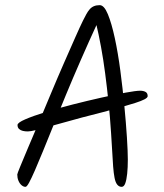

<svg xmlns="http://www.w3.org/2000/svg" viewBox="-20 -742 636 745"><path d="M367 -722Q384 -722 398.5 -687Q413 -652 425.5 -594Q438 -536 447 -467.5Q456 -399 462.5 -331.5Q469 -264 472.5 -208.5Q476 -153 476 -123Q476 -92 473.5 -68Q471 -44 466 -30.5Q461 -17 452 -17Q442 -17 435 -25.5Q428 -34 424.5 -52Q421 -70 419 -96Q415 -163 411 -225.5Q407 -288 401 -346Q395 -404 388 -457.5Q381 -511 372 -560Q363 -609 352 -655H359Q324 -579 293 -508Q262 -437 235.5 -373Q209 -309 187 -254.5Q165 -200 147 -156Q129 -112 115.5 -81Q102 -50 93 -33.5Q84 -17 79 -17Q71 -17 63.5 -23.5Q56 -30 51.5 -41Q47 -52 47 -65Q47 -68 58.5 -96Q70 -124 89 -169Q108 -214 131.5 -269Q155 -324 178 -380Q203 -440 228 -497Q253 -554 272.5 -598Q292 -642 302 -662Q309 -676 315 -687Q321 -698 328 -706Q335 -714 344.5 -718Q354 -722 367 -722ZM553 -369Q553 -363 540.5 -356.5Q528 -350 504.5 -342.5Q481 -335 449.5 -326Q418 -317 379.5 -307Q341 -297 298 -286Q228 -267 185.5 -255Q143 -243 120.5 -237.5Q98 -232 88 -232Q78 -232 69 -234Q60 -236 54 -241.5Q48 -247 48 -257Q48 -266 78 -279Q108 -292 156.5 -307Q205 -322 262 -336.5Q319 -351 372.5 -363Q426 -375 467 -382.5Q508 -390 524 -390Q536 -390 544.5 -385.5Q553 -381 553 -369Z"/></svg>

Font: Kalam Variable Light
Style: Regular
Weight: 300
Designer: Lipi Raval, Jonny Pinhorn
Foundry: Indian Type Foundry
Version: Version 3.000